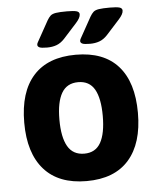

<svg xmlns="http://www.w3.org/2000/svg" viewBox="-52 -763 673 816"><g transform="rotate(-5 284.5 -355.0)"><path d="M285 8Q166 8 104 -62Q42 -132 42 -262Q42 -393 104 -462Q166 -531 285 -531Q404 -531 465.5 -462Q527 -393 527 -262Q527 -132 465.5 -62Q404 8 285 8ZM285 -109Q333 -109 355 -148Q377 -187 377 -262Q377 -337 355 -375.5Q333 -414 285 -414Q237 -414 214.5 -375.5Q192 -337 192 -262Q192 -187 214.5 -148Q237 -109 285 -109ZM167 -572Q142 -572 134 -576Q126 -580 126 -587Q126 -592 129.5 -598Q133 -604 139 -615L179 -687Q186 -699 193.5 -706Q201 -713 217 -715.5Q233 -718 264 -718Q293 -718 305 -714.5Q317 -711 317 -701Q317 -693 312 -684Q307 -675 298 -665L241 -602Q225 -585 207 -578.5Q189 -572 167 -572ZM350 -572Q325 -572 317 -576Q309 -580 309 -587Q309 -592 312.5 -598Q316 -604 322 -615L362 -687Q369 -699 376.5 -706Q384 -713 400 -715.5Q416 -718 447 -718Q476 -718 488 -714.5Q500 -711 500 -701Q500 -693 495 -684Q490 -675 481 -665L424 -602Q408 -585 390 -578.5Q372 -572 350 -572Z"/></g></svg>

Font: Asap
Style: Regular
Weight: 400
Designer: Pablo Cosgaya
Foundry: Omnibus-Type
Version: Version 3.001